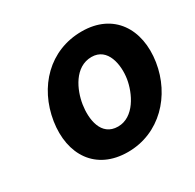

<svg xmlns="http://www.w3.org/2000/svg" viewBox="-123 -661 816 803"><g transform="rotate(-30 285.5 -260.0)"><path d="M73 -260C50 -110 124 7 279 7C432 7 544 -112 567 -260C590 -410 515 -527 362 -527C206 -527 97 -412 73 -260ZM213 -260C223 -325 263 -414 344 -414C422 -414 437 -324 427 -260C417 -197 374 -106 296 -106C214 -106 203 -195 213 -260Z"/></g></svg>

Font: Asimov Print
Style: Regular
Weight: 500
Designer: Google
Version: Version 2.000980: 2014